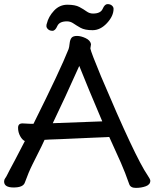

<svg xmlns="http://www.w3.org/2000/svg" viewBox="-31 -896 752 935"><path d="M295 -792Q258 -792 248 -769Q238 -746 224.5 -746Q211 -746 203 -753.5Q195 -761 195 -769Q195 -777 197 -781Q205 -815 232 -844Q259 -873 297 -873Q335 -873 355.5 -862Q376 -851 390.5 -840.5Q405 -830 422 -830Q459 -830 469 -853Q479 -876 492.5 -876Q506 -876 514 -869Q522 -862 522 -853Q522 -818 490 -783.5Q458 -749 420 -749Q382 -749 361.5 -760.5Q341 -772 326.5 -782Q312 -792 295 -792ZM80 -295 119 -293H132Q264 -558 303 -657Q306 -665 308 -684Q310 -703 317.5 -712Q325 -721 344 -721Q363 -721 385.5 -710.5Q408 -700 412 -682V-679L409 -660Q412 -642 461 -524Q628 -129 688 -42Q701 -23 701 -16Q701 3 679 11Q657 19 630.5 19Q604 19 598 0Q579 -55 557 -105L501 -229L484 -228Q460 -227 423 -225.5Q386 -224 344.5 -222Q303 -220 265.5 -218.5Q228 -217 210.5 -216.5Q193 -216 186 -215Q172 -184 157 -155L127 -95Q108 -57 90 -7Q82 17 35.5 17Q-11 17 -11 -12Q-11 -21 -6 -27.5Q-1 -34 2.5 -41.5Q6 -49 15.5 -67Q25 -85 43.5 -119.5Q62 -154 90 -209Q77 -215 67 -233.5Q57 -252 57 -273.5Q57 -295 78 -295ZM467 -305Q395 -474 355 -575Q283 -414 226 -296Z"/></svg>

Font: LXGW ZhenKai
Style: Regular
Weight: 400
Designer: LXGW / Fontworks Inc.
Foundry: LXGW / Fontworks Inc.
Version: Version 0.800;June 8, 2025